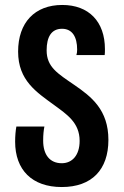

<svg xmlns="http://www.w3.org/2000/svg" viewBox="-20 -744 499 774"><path d="M229 10C350 10 417 -60 417 -180C417 -301 349 -354 279 -402C212 -448 168 -474 168 -541C168 -595 187 -628 230 -628C271 -628 291 -596 291 -544C291 -536 290 -528 288 -522H402C403 -528 403 -538 403 -546C403 -657 338 -724 231 -724C120 -724 53 -653 53 -536C53 -419 128 -372 199 -320C249 -283 301 -250 301 -176C301 -118 271 -86 229 -86C181 -86 154 -120 154 -177C154 -201 156 -219 159 -234H46C43 -218 41 -196 41 -173C41 -59 109 10 229 10Z"/></svg>

Font: Noto Sans Georgian ExtraCondensed SemiBold
Style: Regular
Weight: 600
Width: 2
Designer: Monotype Design Team, Akaki Razmadze
Foundry: Google LLC
Version: Version 2.005